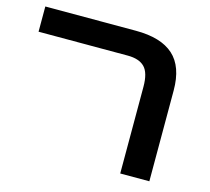

<svg xmlns="http://www.w3.org/2000/svg" viewBox="-90 -703 883 809"><g transform="rotate(15 351.5 -299.0)"><path d="M499 0V-378Q499 -439 475 -463.5Q451 -488 401 -488H12V-598H407Q517 -598 571.5 -549Q626 -500 626 -396V0Z"/></g></svg>

Font: Noto Sans Hebrew SemiBold
Style: Regular
Weight: 600
Designer: Monotype Design Team
Foundry: Monotype Imaging Inc.
Version: Version 2.003